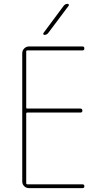

<svg xmlns="http://www.w3.org/2000/svg" viewBox="-20 -970 540 990"><path d="M209 -790Q205.1 -790 203.6 -793.5Q202.1 -796.9 204.1 -799.8L308.6 -940.4Q316.4 -950.2 329.1 -950.2Q333 -950.2 334.5 -946.8Q335.9 -943.4 334 -940.4L228.5 -799.8Q220.7 -790 209 -790ZM129.9 0Q115.2 0 105 -9.8Q94.7 -19.5 94.7 -35.2V-695.3Q94.7 -710 105 -720.2Q115.2 -730.5 129.9 -730.5H405.3Q415 -730.5 415 -720.2Q415 -710 405.3 -710H120.1Q115.2 -710 115.2 -705.1V-415Q115.2 -410.2 120.1 -410.2H394.5Q404.3 -410.2 404.8 -399.9Q405.3 -389.6 394.5 -389.6H120.1Q115.2 -389.6 115.2 -384.8V-25.4Q115.2 -20.5 120.1 -19.5H405.3Q415 -19.5 415 -9.8Q415 0 405.3 0Z"/></svg>

Font: Rounded-L Mgen+ 2m thin
Style: Regular
Weight: 100
Designer: [Source Han Sans]
Ryoko NISHIZUKA  (kana & ideographs); Paul D. Hunt (Latin, Greek & Cyrillic); Wenlong ZHANG  (bopomofo
Version: Version 1.059.20150602